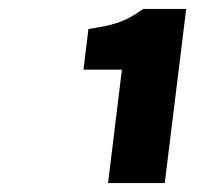

<svg xmlns="http://www.w3.org/2000/svg" viewBox="-20 -850 452 430"><path d="M349 -440 397 -830H301L295 -826C264 -805 244 -796 196 -788L178 -785L167 -694H253L222 -440Z"/></svg>

Font: Falling Sky
Style: ExBdObl
Weight: 400
Designer: Paul D. Hunt
Foundry: Adobe Systems Incorporated
Version: Version 1.02